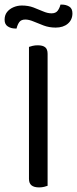

<svg xmlns="http://www.w3.org/2000/svg" viewBox="-36 -810 335 835"><path d="M90 -363H171V-2Q166 0 156 2.5Q146 5 134 5Q112 5 101 -4Q90 -13 90 -32ZM171 -296H90V-606Q95 -608 105.5 -610.5Q116 -613 128 -613Q150 -613 160.5 -604.5Q171 -596 171 -576ZM59 -786Q87 -786 109.5 -777.5Q132 -769 151.5 -760.5Q171 -752 188 -752Q206 -752 214.5 -763Q223 -774 227 -790H233Q251 -790 265 -781.5Q279 -773 279 -752Q279 -724 259 -707Q239 -690 206 -690Q178 -690 154 -699Q130 -708 110 -716.5Q90 -725 74 -725Q56 -725 48 -714Q40 -703 36 -686H30Q12 -686 -2 -695Q-16 -704 -16 -724Q-16 -744 -5.5 -757.5Q5 -771 22.5 -778.5Q40 -786 59 -786Z"/></svg>

Font: Baloo Tammudu 2
Style: Regular
Weight: 400
Designer: Maithili Shingre, Omkar Shende and Ek Type
Foundry: Ek Type
Version: Version 1.700